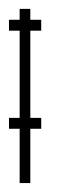

<svg xmlns="http://www.w3.org/2000/svg" viewBox="-44 -410 137 430"><path d="M0 0V-121.6H-23.9V-146H0V-341.3H-23.9V-365.7H0V-390.1H23.9V-365.7H48.3V-341.3H23.9V-146H48.3V-121.6H23.9V0Z"/></svg>

Font: FS Mondwest Regular
Style: Regular
Weight: 400
Designer: NZWStudios2024
Foundry: https://fontstruct.com
Version: Version 1.0